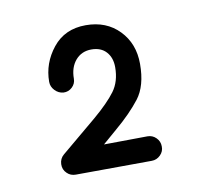

<svg xmlns="http://www.w3.org/2000/svg" viewBox="-49 -801 452 426"><g transform="rotate(-10 177.5 -587.5)"><path d="M94.7 -610.4Q83.5 -611.3 75.4 -619.9Q67.4 -628.4 67.4 -639.2Q67.4 -681.2 94.5 -715.1Q121.6 -749 168.9 -749Q215.3 -749 244.1 -719.2Q272.9 -689.5 272.9 -643.6Q272.9 -594.2 251.5 -566.4Q230 -538.6 194.8 -508.8L163.1 -481.4L261.2 -482.4Q272.5 -482.4 280.5 -474.4Q288.6 -466.3 288.6 -455.1Q289.1 -443.8 280.8 -435.5Q272.5 -427.2 261.2 -427.2L89.8 -426.3Q78.1 -426.3 70.3 -434.1Q61.5 -442.4 62 -454.8Q62.5 -467.3 71.8 -475.1L152.3 -542.5Q185.5 -570.8 201.4 -592.3Q217.3 -613.8 217.3 -646Q217.3 -667.5 205.3 -680.7Q193.4 -693.8 171.9 -693.8Q149.9 -693.8 136.2 -678Q122.6 -662.1 122.6 -636.7Q122.6 -625.5 114.3 -617.7Q106 -609.9 94.7 -610.4Z"/></g></svg>

Font: Mikhak-FD SemiBold
Style: Regular
Weight: 600
Designer: Amin Abedi
Version: Version 3.2